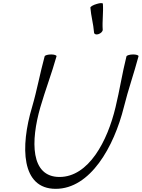

<svg xmlns="http://www.w3.org/2000/svg" viewBox="-20 -1156 895 1213"><path d="M551 -1108C555 -1055 570 -1005 574 -952C574 -941 586 -935 601 -940C617 -945 629 -957 629 -968C625 -1022 634 -1078 630 -1132C630 -1138 612 -1138 591 -1131C569 -1125 551 -1114 551 -1108ZM262 -800C233 -694 214 -587 183 -481C107 -227 114 37 332 37C550 37 700 -227 763 -481C789 -587 827 -694 855 -800C857 -807 841 -812 821 -812C800 -812 781 -806 779 -800C752 -693 736 -586 710 -479C659 -264 540 -38 356 -38C172 -38 173 -264 235 -479C266 -586 307 -693 337 -800C339 -806 324 -812 304 -812C283 -812 264 -807 262 -800Z"/></svg>

Font: Nupuram Light Oblique
Style: Regular
Weight: 300
Designer: Santhosh Thottingal (santhosh.thottingal@gmail.com)
Foundry: SMC
Version: Version 1.000